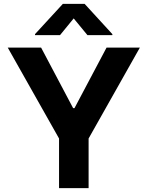

<svg xmlns="http://www.w3.org/2000/svg" viewBox="-20 -974 765 994"><path d="M20.1 -727.5H192.8L358.6 -414.1H365.6L531.6 -727.5H704.1L438.7 -257V0H285.7V-257ZM432.8 -792 361.5 -878.7 290.6 -792H161.3V-797.3L305.3 -953.9H418.2L561.7 -797.3V-792Z"/></svg>

Font: Inter V
Style: 
Weight: 400
Designer: Rasmus Andersson
Foundry: rsms
Version: Version 4.000;git-a3f224843